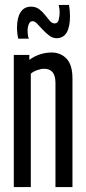

<svg xmlns="http://www.w3.org/2000/svg" viewBox="-20 -759 349 779"><path d="M36 0V-536H99V-516Q119 -531 142.5 -538.5Q166 -546 189 -546Q226 -546 250 -521Q274 -496 274 -440V0H205V-423Q205 -480 159 -480Q147 -480 131 -474.5Q115 -469 105 -460V0ZM54 -602Q49 -624 49 -647Q49 -687 63.5 -709.5Q78 -732 106 -732Q125 -732 138.5 -722Q152 -712 162.5 -698.5Q173 -685 182 -674.5Q191 -664 202 -664Q215 -664 218.5 -679.5Q222 -695 222 -709Q222 -725 218 -739H260Q264 -716 264 -693Q264 -650 250.5 -627Q237 -604 209 -604Q194 -604 180 -614.5Q166 -625 153.5 -638.5Q141 -652 131 -662.5Q121 -673 112 -673Q102 -673 97 -661.5Q92 -650 92 -634Q92 -614 97 -602Z"/></svg>

Font: Georama ExtraCondensed
Style: Regular
Weight: 400
Width: 2
Designer: Jean-Baptiste Levee
Foundry: Production Type
Version: Version 1.000